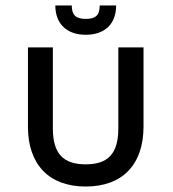

<svg xmlns="http://www.w3.org/2000/svg" viewBox="-20 -672 630 701"><path d="M293 -545C363 -545 404 -585 404 -652H344C344 -617 330 -603 293 -603C257 -603 242 -617 242 -652H182C182 -585 224 -545 293 -545ZM412 -499V-203C412 -112 375 -72 293 -72C210 -72 173 -112 173 -203V-499H82V-210C82 -71 159 9 293 9C427 9 504 -71 504 -210V-499H412Z"/></svg>

Font: Maven Pro
Style: Medium
Weight: 500
Designer: Joe Prince
Foundry: Joe Prince
Version: Version 1.003